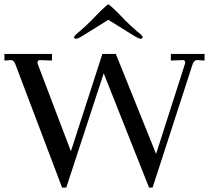

<svg xmlns="http://www.w3.org/2000/svg" viewBox="-25 -842 949 872"><path d="M257 10 46 -547Q39 -569 25 -569L-5 -567V-597H211V-567L158 -569Q145 -569 145 -558L148 -547L297 -155L440 -597H501L684 -143L814 -549L816 -557Q816 -571 803 -569L751 -567V-597H904V-567L874 -569Q856 -571 849 -548L668 10H652L446 -509L276 10ZM311 -674Q311 -676 319 -684Q329 -694 336 -699Q367 -726 390 -749L413 -773L437 -797Q463 -822 467 -822Q471 -822 497 -797L521 -773L544 -749Q567 -726 598 -699Q608 -692 616 -684Q623 -677 623 -674Q623 -666 614 -666Q606 -666 586 -678L467 -752L348 -678Q329 -666 320 -666Q311 -666 311 -674Z"/></svg>

Font: UnnaRegular
Style: Regular
Weight: 400
Designer: Jorge de Buen Unna
Foundry: Omnibus-Type
Version: Version 2.008;hotconv 1.0.109;makeotfexe 2.5.65596